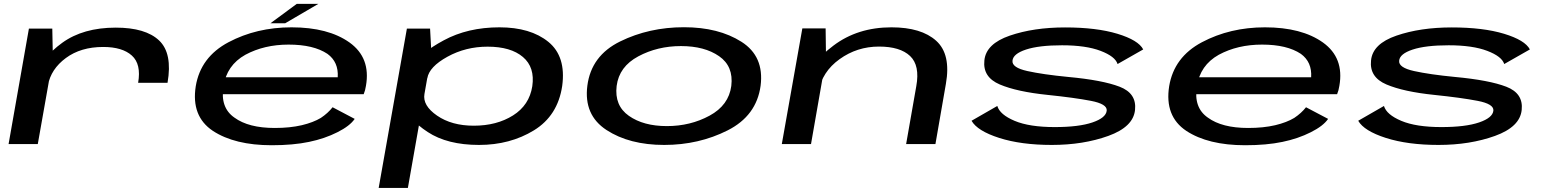

<svg xmlns="http://www.w3.org/2000/svg" viewBox="-20 -730 7850 973"><path d="M680 -310.5H829Q855 -460 786.2 -525Q717.5 -590 566.5 -590Q401.5 -590 295.2 -513Q189 -436 174.5 -350L223 -298Q238 -380 313.8 -436Q389.5 -492 503 -492Q600 -492 648.2 -448.5Q696.5 -405 680 -310.5ZM23.5 0H171.5L248 -432L245 -585H126.5Z M1357 6 1372.5 -81.5Q1239.5 -81.5 1168 -134Q1095 -184.5 1112.5 -292Q1128.5 -399.5 1223.5 -452.5Q1319 -504 1442.5 -504Q1569 -504 1639.5 -457Q1696.5 -415.5 1691.5 -338.5H1105L1090 -252.5H1823Q1831 -271.5 1834.5 -295Q1859.5 -437 1751.5 -514.5Q1643.5 -591.5 1457.5 -591.5Q1280.5 -591.5 1138 -516Q996.5 -441 972 -293Q948 -141 1058.5 -67Q1169.5 6 1357 6ZM1372.5 -81.5 1357 6Q1466 6 1546.5 -11Q1626 -27.5 1690 -60Q1753 -91.5 1777.5 -127.5L1665.5 -186.5Q1642 -156.5 1606 -132.5Q1568 -109.5 1509.5 -95.5Q1449.5 -81.5 1372.5 -81.5ZM1350.5 -612H1425L1593.5 -710.5H1484Z M1899 222.5H2047L2166.5 -455L2159.5 -585H2042ZM2407.5 4.5Q2565 4.5 2685.8 -69.5Q2806.5 -143.5 2829 -294Q2849.5 -444 2759 -517.8Q2668.5 -591.5 2511 -591.5Q2350.5 -591.5 2228.5 -525.5Q2106.5 -459.5 2099 -413.5L2145.5 -333.5Q2155 -391.5 2247.5 -442.5Q2340 -493.5 2451 -493.5Q2568.5 -493.5 2630 -441.2Q2691.5 -389 2677.5 -293Q2662.5 -197 2579.8 -145Q2497 -93 2381 -93Q2269 -93 2194.8 -144.2Q2120.5 -195.5 2131 -254L2057 -173Q2047.5 -127 2147.2 -61.2Q2247 4.5 2407.5 4.5Z M3346 4.5Q3521.5 4.5 3667.8 -69.5Q3814 -143.5 3834.5 -295.5Q3853.5 -444.5 3737.5 -518.2Q3621.5 -592 3446 -592Q3269.5 -592 3122.8 -520Q2976 -448 2956.5 -295.5Q2937.5 -147 3053.5 -71.2Q3169.5 4.5 3346 4.5ZM3359.5 -91Q3241 -91 3167 -143Q3093 -195 3105 -294.5Q3117.5 -392.5 3214.8 -444.5Q3312 -496.5 3431 -496.5Q3550.5 -496.5 3624.2 -445.2Q3698 -394 3686 -294.5Q3673 -196.5 3575.8 -143.8Q3478.5 -91 3359.5 -91Z M3942 0H4090L4166 -435L4164 -586H4046ZM4572 0H4720.5L4773.5 -305Q4800 -455 4724.5 -523.2Q4649 -591.5 4497.5 -591.5Q4326 -591.5 4203.5 -498.8Q4081 -406 4066 -323.5L4128.5 -266.5Q4146 -366.5 4234.8 -430.2Q4323.5 -494 4434.5 -494Q4541.5 -494 4592 -446.2Q4642.5 -398.5 4623.5 -293.5Z M5310.5 4.5Q5469.5 4.5 5596.5 -41.2Q5723.5 -87 5732 -173Q5741 -257 5654 -290.5Q5567 -324 5394 -340Q5265 -352.5 5186.2 -370Q5107.5 -387.5 5111 -422Q5113.5 -457 5179.2 -478.8Q5245 -500.5 5362 -500.5Q5483.5 -500.5 5557.5 -472.2Q5631.5 -444 5643.5 -405.5L5773.5 -479.5Q5749 -526.5 5642.8 -558.8Q5536.5 -591 5377.5 -591Q5218.5 -591 5097.5 -549.5Q4976.5 -508 4968.5 -423.5Q4959.5 -339 5046.5 -302Q5133.5 -265 5289.5 -249Q5425 -235 5508.2 -219Q5591.5 -203 5588.5 -169.5Q5585 -133 5516 -109.5Q5447 -86 5325 -86Q5197 -86 5122 -117.5Q5047 -149 5034 -193L4903.5 -118Q4933 -66.5 5043.8 -31Q5154.5 4.5 5310.5 4.5Z M6290 6 6305.5 -81.5Q6172.5 -81.5 6101 -134Q6028 -184.5 6045.5 -292Q6061.5 -399.5 6156.5 -452.5Q6252 -504 6375.5 -504Q6502 -504 6572.5 -457Q6629.5 -415.5 6624.5 -338.5H6038L6023 -252.5H6756Q6764 -271.5 6767.5 -295Q6792.5 -437 6684.5 -514.5Q6576.5 -591.5 6390.5 -591.5Q6213.5 -591.5 6071 -516Q5929.5 -441 5905 -293Q5881 -141 5991.5 -67Q6102.5 6 6290 6ZM6305.5 -81.5 6290 6Q6399 6 6479.5 -11Q6559 -27.5 6623 -60Q6686 -91.5 6710.5 -127.5L6598.5 -186.5Q6575 -156.5 6539 -132.5Q6501 -109.5 6442.5 -95.5Q6382.5 -81.5 6305.5 -81.5Z M7270 4.5Q7429 4.5 7556 -41.2Q7683 -87 7691.5 -173Q7700.5 -257 7613.5 -290.5Q7526.5 -324 7353.5 -340Q7224.5 -352.5 7145.8 -370Q7067 -387.5 7070.5 -422Q7073 -457 7138.8 -478.8Q7204.5 -500.5 7321.5 -500.5Q7443 -500.5 7517 -472.2Q7591 -444 7603 -405.5L7733 -479.5Q7708.5 -526.5 7602.2 -558.8Q7496 -591 7337 -591Q7178 -591 7057 -549.5Q6936 -508 6928 -423.5Q6919 -339 7006 -302Q7093 -265 7249 -249Q7384.5 -235 7467.8 -219Q7551 -203 7548 -169.5Q7544.5 -133 7475.5 -109.5Q7406.5 -86 7284.5 -86Q7156.5 -86 7081.5 -117.5Q7006.5 -149 6993.5 -193L6863 -118Q6892.5 -66.5 7003.2 -31Q7114 4.5 7270 4.5Z"/></svg>

Font: Anybody ExtraExpanded Medium
Style: Italic
Weight: 500
Width: 8
Italic angle: -10°
Version: Version 1.113;gftools[0.9.25]